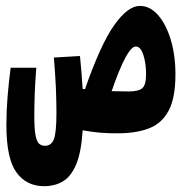

<svg xmlns="http://www.w3.org/2000/svg" viewBox="-20 -454 626 661"><path d="M393.6 4.9Q353 5.4 325.2 2.9Q297.4 0.5 264.6 -5.4Q259.8 70.3 242.2 112.1Q224.6 153.8 196.5 170.4Q168.5 187 131.8 187Q71.3 187 36.6 139.6Q2 92.3 2 -23.9Q2 -71.8 6.1 -122.1Q10.3 -172.4 16.6 -220.7H105Q101.1 -173.3 99.6 -131.3Q98.1 -89.4 98.1 -55.7Q98.1 -10.7 102.3 11.5Q106.4 33.7 114.7 40.8Q123 47.9 134.8 47.9Q156.2 47.9 165.3 25.9Q174.3 3.9 174.3 -66.4Q174.3 -105.5 172.4 -151.4Q170.4 -197.3 165.5 -255.9L255.4 -261.2Q258.8 -224.6 261 -197.3Q263.2 -169.9 264.6 -147.9Q269 -147.5 272.5 -147Q326.7 -302.2 373.5 -367.9Q420.4 -433.6 461.4 -433.6Q496.6 -433.6 524.2 -402.1Q551.8 -370.6 567.9 -317.1Q584 -263.7 584 -197.8Q584 -118.2 561.3 -74.5Q538.6 -30.8 496.1 -13.4Q453.6 3.9 393.6 4.9ZM364.3 -140.1Q390.6 -139.2 423.3 -139.2Q458 -139.2 470.5 -150.9Q482.9 -162.6 482.9 -199.2Q482.9 -235.4 473.6 -264.6Q464.4 -293.9 447.3 -293.9Q417.5 -293.9 364.3 -140.1Z"/></svg>

Font: CaskaydiaMono NF
Style: Bold
Weight: 700
Designer: Aaron Bell
Foundry: Saja Typeworks
Version: Version 2111.001; ttfautohint (v1.8.4);Nerd Fonts 3.1.1